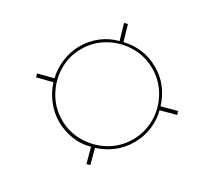

<svg xmlns="http://www.w3.org/2000/svg" viewBox="-76 -512 583 539"><g transform="rotate(-30 215.5 -243.0)"><path d="M85.5 -93.5 77.4 -101.6 112.9 -137.1Q91.1 -158.1 80.6 -186.3Q70.2 -214.5 70.2 -241.9Q70.2 -271 81.5 -298.4Q92.7 -325.8 112.1 -346.8L76.6 -383.1L84.7 -391.1L120.2 -354.8Q141.1 -375 169 -386.3Q196.8 -397.6 225.8 -397.6Q255.6 -397.6 283.1 -386.3Q310.5 -375 330.6 -354L366.9 -391.9L375 -383.9L338.7 -346Q358.1 -325.8 369.4 -299.6Q380.6 -273.4 380.6 -241.9Q380.6 -210.5 369.4 -184.7Q358.1 -158.9 338.7 -137.9L375 -101.6L366.9 -93.5L330.6 -129.8Q312.9 -111.3 285.1 -99.2Q257.3 -87.1 225.8 -87.1Q194.4 -87.1 167.3 -98.8Q140.3 -110.5 121 -129ZM225.8 -96Q265.3 -96 298.8 -115.7Q332.3 -135.5 352 -169Q371.8 -202.4 371.8 -241.9Q371.8 -281.5 352 -314.9Q332.3 -348.4 298.8 -368.5Q265.3 -388.7 225.8 -388.7Q185.5 -388.7 152.4 -368.5Q119.4 -348.4 99.6 -314.9Q79.8 -281.5 79.8 -241.9Q79.8 -202.4 100 -169Q120.2 -135.5 153.2 -115.7Q186.3 -96 225.8 -96Z"/></g></svg>

Font: Playfair 144pt Light
Style: Italic
Weight: 300
Italic angle: -15.6°
Designer: Claus Eggers Sørensen
Foundry: Claus Eggers Sørensen
Version: Version 2.001;gftools[0.9.30]